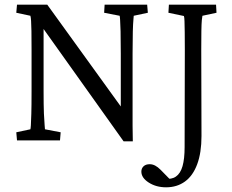

<svg xmlns="http://www.w3.org/2000/svg" viewBox="-20 -593 982 811"><path d="M490.2 -127V-366.2Q490.2 -426.8 489.3 -460.4Q488.3 -494.1 487.3 -509.3Q486.3 -524.4 485.4 -526.4L419.9 -539.1L421.9 -573.2H601.6L604.5 -539.1L544.9 -526.4Q544.9 -524.4 543.5 -509.3Q542 -494.1 541 -460Q540 -425.8 540 -366.2V-121.1Q540 -93.8 540 -62Q540 -30.3 541 3.9H502L151.4 -488.3H164.1V-207Q164.1 -147.5 165.5 -113.3Q167 -79.1 168.5 -64.5Q169.9 -49.8 169.9 -46.9L236.3 -34.2L233.4 0H51.8L48.8 -34.2L108.4 -46.9Q109.4 -49.8 110.4 -64Q111.3 -78.1 112.3 -112.3Q113.3 -146.5 113.3 -207V-384.8Q113.3 -433.6 112.8 -461.9Q112.3 -490.2 111.3 -504.9Q110.4 -519.5 108.4 -526.4L48.8 -539.1L51.8 -573.2H179.7L502 -127ZM835 -526.4Q834 -523.4 832.5 -507.8Q831.1 -492.2 830.6 -462.4Q830.1 -432.6 830.1 -382.8L831.1 -18.6Q831.1 51.8 813 100.6Q794.9 149.4 761.2 173.8Q727.5 198.2 681.6 198.2Q639.6 198.2 608.4 178.2Q577.1 158.2 577.1 131.8Q577.1 118.2 586.4 109.4Q595.7 100.6 612.3 100.6Q624 100.6 635.3 106.4Q646.5 112.3 658.2 124L704.1 170.9L675.8 161.1Q704.1 166 723.1 152.8Q742.2 139.6 751 108.9Q759.8 78.1 759.8 28.3L760.7 -382.8Q760.7 -426.8 760.3 -456.5Q759.8 -486.3 759.3 -503.4Q758.8 -520.5 756.8 -525.4L691.4 -539.1L693.4 -573.2H892.6L894.5 -539.1Z"/></svg>

Font: Crimson Pro Light
Style: Regular
Weight: 300
Designer: Jacques Le Bailly
Foundry: Baron von Fonthausen
Version: Version 1.003